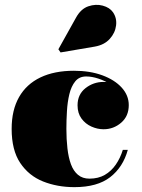

<svg xmlns="http://www.w3.org/2000/svg" viewBox="-20 -761 585 791"><path d="M286.5 10Q216 10 157.2 -13.5Q98.5 -37 63.2 -89.8Q28 -142.5 28 -230Q28 -307.5 58.5 -361Q89 -414.5 146.5 -442Q204 -469.5 284.5 -469.5Q350.5 -469.5 401.5 -450.8Q452.5 -432 481.5 -400Q510.5 -368 510.5 -328Q510.5 -282.5 479.2 -255.5Q448 -228.5 406.5 -228.5Q381.5 -228.5 356.8 -239.5Q332 -250.5 315.8 -272.5Q299.5 -294.5 299.5 -327Q299.5 -372 332.2 -397.8Q365 -423.5 406.5 -423.5Q446.5 -423.5 478 -398.2Q509.5 -373 509.5 -328H490.5Q490.5 -353.5 475.2 -375.2Q460 -397 436 -412.8Q412 -428.5 385.2 -437.2Q358.5 -446 335 -446Q306.5 -446 290 -425.8Q273.5 -405.5 265.8 -373.2Q258 -341 255.8 -303.2Q253.5 -265.5 253.5 -230Q253.5 -187 257.8 -149.8Q262 -112.5 272.2 -84.5Q282.5 -56.5 301.2 -40.8Q320 -25 348.5 -25Q385 -25 411.8 -40.5Q438.5 -56 457 -82.8Q475.5 -109.5 486 -143.5H506.5Q487 -72.5 434 -31.2Q381 10 286.5 10ZM229.5 -545 220.5 -558 293 -688Q313 -724.5 343.8 -735Q374.5 -745.5 403.2 -737.8Q432 -730 445.5 -710.5Q462 -686.5 458.2 -656Q454.5 -625.5 432.2 -600.8Q410 -576 370.5 -569Z"/></svg>

Font: Bodoni Moda Black
Style: Regular
Weight: 900
Version: Version 2.005